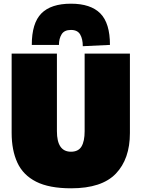

<svg xmlns="http://www.w3.org/2000/svg" viewBox="-20 -1003 766 1039"><path d="M365 16Q246 16 175.5 -19.8Q105 -55.5 74 -122.8Q43 -190 43 -284V-713H288V-293Q288 -182 364 -182Q404 -182 421 -210.2Q438 -238.5 438 -293V-713H683V-283Q683 -143 607 -63.5Q531 16 365 16ZM428 -753Q428 -792 413.8 -816.5Q399.5 -841 364 -841Q328 -841 313.5 -817.5Q299 -794 299 -760H152Q152 -878 204 -930.5Q256 -983 364 -983Q470.5 -983 522.8 -930.5Q575 -878 575 -760Z"/></svg>

Font: Commissioner Black
Style: Regular
Weight: 900
Designer: Kostas Bartsokas
Foundry: Kostas Bartsokas
Version: Version 1.000; ttfautohint (v1.8.3)